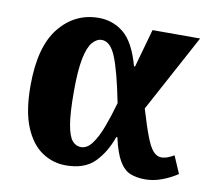

<svg xmlns="http://www.w3.org/2000/svg" viewBox="-66 -621 784 707"><g transform="rotate(10 325.5 -268.0)"><path d="M222 10Q174 10 133.5 -17Q93 -44 68.5 -102.5Q44 -161 44 -257Q44 -403 102 -474.5Q160 -546 249 -546Q302 -546 342.5 -513Q383 -480 407 -393H411L451 -536H629L473 -247Q492 -183 506 -146.5Q520 -110 533.5 -95Q547 -80 565 -80Q584 -80 611 -96L639 -31Q612 -13 581 -1.5Q550 10 519 10Q487 10 463.5 0.5Q440 -9 422.5 -38Q405 -67 392 -125H388Q368 -67 330.5 -28.5Q293 10 222 10ZM266 -66Q289 -66 307.5 -91Q326 -116 341.5 -157.5Q357 -199 371 -249Q348 -365 327 -416.5Q306 -468 274 -468Q255 -468 239 -449.5Q223 -431 214 -386.5Q205 -342 205 -264Q205 -182 212.5 -139.5Q220 -97 233.5 -81.5Q247 -66 266 -66Z"/></g></svg>

Font: Noto Serif SemiCondensed ExtraBold
Style: Regular
Weight: 800
Width: 4
Designer: Monotype Design Team
Foundry: Monotype Imaging Inc.
Version: Version 2.015